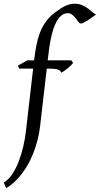

<svg xmlns="http://www.w3.org/2000/svg" viewBox="-69 -762 530 1019"><path d="M440.9 -685.1Q430.7 -677.7 418.9 -669.2Q407.2 -660.6 396 -653.6Q384.8 -646.5 375.2 -641.8Q365.7 -637.2 359.9 -637.2Q353.5 -637.2 347.2 -645.8Q340.8 -654.3 333 -664.6Q325.2 -674.8 314.9 -683.3Q304.7 -691.9 291 -691.9Q272.5 -691.9 258.3 -680.9Q244.1 -669.9 233.4 -651.6Q222.7 -633.3 214.8 -609.6Q207 -585.9 201.7 -560.5Q196.3 -535.2 192.6 -510.3Q189 -485.4 187 -464.8L184.1 -441.9H309.1L318.8 -428.2Q314 -421.4 305.7 -413.3Q297.4 -405.3 288.1 -397.9Q278.8 -390.6 270.3 -384.5Q261.7 -378.4 256.8 -376Q254.4 -382.8 249.3 -387Q244.1 -391.1 235.4 -393.6Q226.6 -396 213.4 -397Q200.2 -397.9 182.1 -397.9H179.2L144 -94.2Q137.7 -40.5 122.3 9.5Q106.9 59.6 83.7 102.8Q60.5 146 30.3 180.4Q0 214.8 -36.1 236.8L-48.8 206.1Q-24.4 192.4 -4.6 163.1Q15.1 133.8 30 95.7Q44.9 57.6 54.7 14.9Q64.5 -27.8 68.8 -67.9L106.9 -397.9H33.2L25.9 -413.1L75.2 -441.9H111.8Q116.7 -481 123.3 -517.1Q129.9 -553.2 141.8 -585.4Q153.8 -617.7 173.6 -645.8Q193.4 -673.8 224.1 -696.8Q237.3 -706.1 249.5 -714.4Q261.7 -722.7 274.4 -729Q287.1 -735.4 300.5 -738.8Q314 -742.2 329.1 -742.2Q350.6 -742.2 367.9 -734.1Q385.3 -726.1 398.9 -716.1Q412.6 -706.1 423.1 -696.8Q433.6 -687.5 440.9 -685.1Z"/></svg>

Font: Gentium
Style: Italic
Weight: 400
Italic angle: -7°
Designer: J. Victor Gaultney
Version: Version 1.02; 2005; OFL release